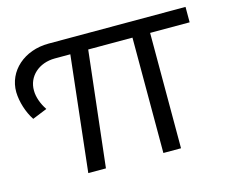

<svg xmlns="http://www.w3.org/2000/svg" viewBox="-87 -636 890 746"><g transform="rotate(-15 358.0 -263.0)"><path d="M714 -526H163C65 -526 -8 -461 -7 -376C-6 -337 8 -292 30 -259L89 -283C72 -308 61 -338 61 -364C60 -421 107 -464 172 -464H234L182 0H253L306 -464H484V0H555V-464H714Z"/></g></svg>

Font: Juman Normal
Style: Regular
Weight: 300
Designer: Bandar Raffah (Arabic) Julieta Ulanovsky (Latin)
Foundry: Caramella
Version: Version 5.022;PS 005.022;hotconv 1.0.88;makeotf.lib2.5.64775